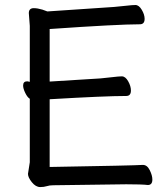

<svg xmlns="http://www.w3.org/2000/svg" viewBox="-20 -738 678 774"><path d="M142.1 16.1Q124 16.1 108.4 -3.4Q92.8 -22.9 92.8 -37.1L100.1 -84V-339.8Q90.3 -345.7 81.8 -363.3Q73.2 -380.9 73.2 -393.1Q73.2 -410.2 89.8 -410.2L100.1 -408.2V-633.8L96.2 -685.1Q96.2 -705.1 116.2 -705.1Q131.3 -705.1 150.9 -699.2L170.9 -691.9L439.9 -710Q461.9 -711.9 488 -714.8Q514.2 -717.8 525.9 -717.8Q540 -717.8 551.5 -698.5Q563 -679.2 563 -662.1Q563 -640.1 543.9 -640.1Q456.1 -640.1 180.2 -621.1V-409.2L384.8 -421.9Q406.7 -423.8 432.9 -427Q459 -430.2 471.2 -430.2Q485.4 -430.2 496.6 -410.6Q507.8 -391.1 507.8 -373Q507.8 -351.1 488.8 -351.1Q403.8 -351.1 180.2 -337.9V-64.9Q522.9 -70.8 555.2 -73.2H556.2Q573.2 -73.2 583.7 -52Q594.2 -30.8 594.2 -14.2Q594.2 7.8 576.2 7.8Q552.2 4.9 488.8 4.9L194.8 8.8Q179.7 8.8 168.5 12.5Q157.2 16.1 142.1 16.1Z"/></svg>

Font: LXGW WenKai Screen R
Style: Regular
Weight: 400
Designer: Fontworks Inc.
Version: Version 1.235;May 31, 2022